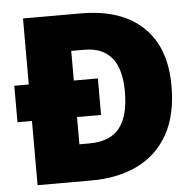

<svg xmlns="http://www.w3.org/2000/svg" viewBox="-51 -766 837 819"><g transform="rotate(-5 367.0 -357.0)"><path d="M324.2 -713.9Q496.6 -713.9 589.8 -625.7Q683.1 -537.6 683.1 -372.1Q683.1 -247.6 636.7 -165Q590.3 -82.5 506.1 -41.3Q421.9 0 308.1 0H77.1V-274.9H15.1V-431.2H77.1V-713.9ZM326.2 -558.1H270V-431.2H373V-274.9H270V-158.2H313Q400.9 -158.2 441.9 -209.2Q482.9 -260.3 482.9 -365.2Q482.9 -558.1 326.2 -558.1Z"/></g></svg>

Font: Open Sans ExtraBold
Style: Regular
Weight: 800
Designer: Monotype Design Team
Foundry: Monotype Imaging Inc.
Version: Version 3.003; ttfautohint (v1.8.4)